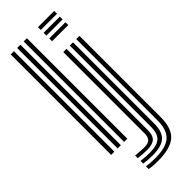

<svg xmlns="http://www.w3.org/2000/svg" viewBox="-322 -835 1081 1081"><g transform="rotate(-45 219.0 -294.5)"><path d="M147.8 0V-800H173.5V0ZM44.5 0V-800H70.2V0ZM96 0V-800H121.8V0ZM261.8 -777.5V-800H390.8V-777.5ZM261.8 -732.8V-755H390.8V-732.8ZM261.8 -687.8V-710.2H390.8V-687.8ZM207.2 211Q157.5 211 137.5 205.2V183.8Q164 189 207.2 189Q292.8 189 329.6 156.1Q366.5 123.2 366.5 47V-600H392.2V47Q392.2 135 349.4 173Q306.5 211 207.2 211ZM207.2 167.5Q169 167.5 137.5 162.2V141Q173.8 145.5 207.2 145.5Q265 145.5 290 122.8Q315 100 315 47V-600H340.8V47Q340.8 111.5 309.8 139.5Q278.8 167.5 207.2 167.5ZM207.2 123.8Q177.2 123.8 137.5 119.2V98Q183 102.2 207.2 102.2Q237.2 102.2 250.2 89.4Q263.2 76.5 263.2 47V-600H289.2V47Q289.2 88.2 270.2 106Q251.2 123.8 207.2 123.8Z"/></g></svg>

Font: Big Shoulders Inline Display ExtraBold
Style: Regular
Weight: 800
Designer: Patric King
Foundry: XO Type Co
Version: Version 1.000